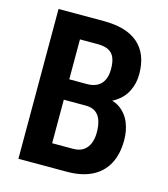

<svg xmlns="http://www.w3.org/2000/svg" viewBox="-107 -796 772 880"><g transform="rotate(15 279.0 -355.5)"><path d="M296.4 -315.4H150.9L150.4 -412.1H276.9Q306.2 -412.1 325.9 -423.1Q345.7 -434.1 355.7 -455.1Q365.7 -476.1 365.7 -506.3Q365.7 -540.5 356.7 -561.3Q347.7 -582 328.1 -591.8Q308.6 -601.6 277.3 -601.6H192.9V0H62V-710.9H277.3Q329.1 -710.9 369.6 -699.5Q410.2 -688 438.5 -664.1Q466.8 -640.1 481.7 -603.8Q496.6 -567.4 496.6 -517.6Q496.6 -473.6 478.5 -437Q460.4 -400.4 423.6 -377Q386.7 -353.5 330.1 -350.1ZM291.5 0H111.3L167 -108.9H291.5Q321.8 -108.9 340.6 -121.6Q359.4 -134.3 368.7 -157Q377.9 -179.7 377.9 -209.5Q377.9 -241.7 369.9 -265.6Q361.8 -289.6 344 -302.5Q326.2 -315.4 296.4 -315.4H175.3L176.3 -412.1H327.1L357.9 -374.5Q411.6 -375 444.8 -351.1Q478 -327.1 493.2 -289.3Q508.3 -251.5 508.3 -208.5Q508.3 -140.1 482.9 -93.8Q457.5 -47.4 409.2 -23.7Q360.8 0 291.5 0Z"/></g></svg>

Font: Roboto Condensed SemiBold
Style: Regular
Weight: 600
Designer: Christian Robertson
Foundry: Google
Version: Version 3.008; 2023